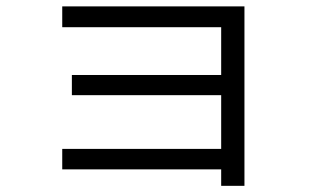

<svg xmlns="http://www.w3.org/2000/svg" viewBox="-20 -567 978 604"><path d="M675.8 -34.2H175.8V-98.6H675.8V-267.6H206.1V-331.1H675.8V-481.4H175.8V-546.9H749V17.6H675.8Z"/></svg>

Font: Pretendard JP
Style: Regular
Weight: 400
Designer: Base glyphs from Inter by Rasmus Andersson; Hangeul glyphs from Noto Sans CJK(Source Han Sans) by Jang Soo-young and Kan
Foundry: Kil Hyung-jin
Version: Version 1.309